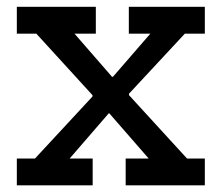

<svg xmlns="http://www.w3.org/2000/svg" viewBox="-20 -556 664 576"><path d="M534.5 -455 335.5 -241 367 -317.5V-228.5L335.5 -305L541 -80.5H594.5V0H357V-80.5H426L280.5 -247.5L349.5 -216H262.5L333.5 -247.5L189 -80.5H258V0H30.5V-80.5H85L289 -300.5L257.5 -223.5V-313L289 -236L89 -455H30.5V-535.5H267.5V-455H203.5L344 -293.5L275 -325.5H362L291 -293.5L431 -455H366.5V-535.5H594.5V-455Z"/></svg>

Font: Hepta Slab ExtraLight Medium
Style: Regular
Weight: 500
Version: Version 1.100